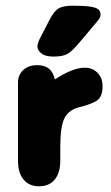

<svg xmlns="http://www.w3.org/2000/svg" viewBox="-20 -641 387 672"><path d="M172 -363Q166 -389 151 -401Q136 -413 110 -413Q80 -413 61.5 -396Q43 -379 43 -352V-79Q43 -36 62.5 -12.5Q82 11 117 11Q152 11 171.5 -12.5Q191 -36 191 -79V-129Q191 -200 206.5 -229Q222 -258 262 -267Q295 -275 317 -287.5Q339 -300 339 -340Q339 -368 321.5 -386Q304 -404 277 -404Q234 -404 172 -363ZM332 -590Q332 -600 325.5 -607Q319 -614 298 -617.5Q277 -621 235 -621Q201 -621 185 -611.5Q169 -602 153 -571L119 -505Q111 -489 111 -478Q111 -465 125 -454Q139 -443 167 -443Q199 -443 215.5 -452Q232 -461 257 -491L321 -567Q332 -579 332 -590Z"/></svg>

Font: Beiruti Black
Style: Regular
Weight: 900
Designer: Arlette Boutros
Foundry: Boutros
Version: Version 1.41